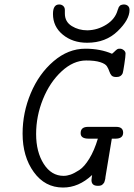

<svg xmlns="http://www.w3.org/2000/svg" viewBox="-20 -839 605 867"><path d="M82 -235.8Q82 -330.1 118.9 -418Q155.8 -505.9 221.9 -562.5Q288.1 -619.1 365.2 -619.1Q433.1 -619.1 485.8 -596.2Q488.8 -598.1 494.4 -603.5Q500 -608.9 501.5 -610.4Q502.9 -611.8 507.1 -615Q511.2 -618.2 514.6 -618.7Q518.1 -619.1 522 -619.1Q530.8 -619.1 538.8 -612.5Q546.9 -606 546.9 -597.2Q546.9 -585 541.5 -549.6Q536.1 -514.2 534.2 -508.8Q526.4 -490.7 504.9 -491.2Q489.7 -491.2 483.4 -498.5Q477.1 -505.9 473.6 -516.8Q470.2 -527.8 463.1 -539.3Q456.1 -550.8 432.6 -558.3Q409.2 -565.9 369.1 -565.9Q311 -565.9 258.1 -516.8Q205.1 -467.8 174.1 -391.4Q143.1 -314.9 143.1 -233.9Q143.1 -152.8 177.5 -98.9Q211.9 -44.9 267.1 -44.9Q282.2 -44.9 298.6 -50.5Q314.9 -56.2 337.9 -71Q360.8 -85.9 383.3 -122.6Q405.8 -159.2 421.9 -212.9H379.9Q343.8 -212.9 344.2 -237.8Q344.2 -265.6 376 -266.1H504.9Q535.6 -266.1 536.1 -240.2Q536.1 -213.4 502.9 -212.9H484.9Q481.9 -193.8 456.1 -39.1Q456.1 -38.1 455.6 -33.4Q455.1 -28.8 454.1 -26.4Q453.1 -23.9 452.1 -19.5Q451.2 -15.1 448.5 -12Q445.8 -8.8 442.9 -5.9Q439.9 -2.9 435.1 -1.5Q430.2 0 423.8 0H420.9Q393.1 0 393.1 -25.9Q393.1 -29.8 394.5 -38.8Q396 -47.9 396 -48.8Q335 8.3 264.2 7.8Q183.1 7.8 132.6 -62Q82 -131.8 82 -235.8ZM219.2 -775.9Q219.2 -818.8 247.1 -818.8Q258.3 -818.8 265.6 -812Q272.9 -805.2 272.9 -793.9V-777.8Q272.9 -740.7 304 -721.4Q335 -702.1 374 -702.1H375Q420.9 -703.1 460.4 -728Q500 -752.9 511.2 -793L512.2 -795.9Q513.2 -797.9 513.7 -799.3Q514.2 -800.8 515.1 -804Q516.1 -807.1 517.6 -808.6Q519 -810.1 521 -812.5Q522.9 -814.9 525.4 -815.9Q527.8 -816.9 531.5 -817.9Q535.2 -818.8 539.1 -818.8Q550.3 -818.8 557.6 -812.5Q564.9 -806.2 564.9 -793.9Q564.9 -750 511 -698Q457 -646 374 -646H373Q308.1 -646 263.7 -682.4Q219.2 -718.8 219.2 -775.9Z"/></svg>

Font: CMU Typewriter Text
Style: LightOblique
Weight: 200
Italic angle: -9.46001°
Version: Version 0.7.0